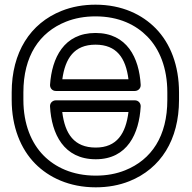

<svg xmlns="http://www.w3.org/2000/svg" viewBox="-20 -766 823 821"><path d="M695.5 -339C695.5 -184.1 628.6 -83.3 514.8 -37.7C477.4 -22.7 435.8 -15 389.4 -15C288.7 -15 214.9 -51.9 166.3 -101.1C114.2 -153.8 80 -235 80 -339V-371C80 -525.9 148 -627.8 262.2 -673.3C300.1 -688.3 341.9 -696 388.3 -696C489.3 -696 561.6 -659.2 610.2 -609.5C662.3 -556.3 695.5 -475.4 695.5 -371ZM745.5 -339V-371C745.5 -486 708.6 -580.5 646 -644.5C588.2 -703.5 502 -746 388.3 -746C336.4 -746 288 -737.3 243.8 -719.7C108.9 -666.1 30 -541.8 30 -371V-339C30 -224.1 68 -129.3 130.7 -65.9C188.6 -7.4 276 35 389.4 35C441.3 35 489.5 26.3 533.5 8.7C667.7 -45.2 745.5 -168.3 745.5 -339ZM193.9 -310.6C200.4 -193.4 252.4 -85 389.4 -85C525.2 -85 575.1 -195.6 581.6 -310.6C582.3 -323.6 572.8 -337 556.6 -337H218.9C205.9 -337 193 -326.7 193.9 -310.6ZM246.2 -287H529.3C518 -195.1 479.8 -135 389.4 -135C297.2 -135 257.7 -193.3 246.2 -287ZM581.6 -403.4C575 -518.7 523.2 -625 388.3 -625C253 -625 201.7 -518.1 194 -403.7C193.1 -390.9 202.2 -377 218.9 -377H556.6C569.6 -377 582.5 -387.2 581.6 -403.4ZM529.3 -427H246.5C258.7 -516.6 297.3 -575 388.3 -575C478.8 -575 517.7 -518.3 529.3 -427Z"/></svg>

Font: Asimov
Style: WidOu
Weight: 500
Designer: Google
Version: Version 2.000980; 2014